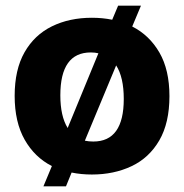

<svg xmlns="http://www.w3.org/2000/svg" viewBox="-20 -605 653 681"><path d="M134 56 164 -16Q103 -47 67.5 -109.5Q32 -172 32 -265Q32 -358 67 -419.5Q102 -481 164 -511.5Q226 -542 306 -542Q344 -542 378 -535L399 -585H480L449 -511Q510 -480 545.5 -418.5Q581 -357 581 -264Q581 -169 545 -107Q509 -45 446.5 -15.5Q384 14 306 14Q268 14 234 7L214 56ZM194 -267Q194 -193 220 -151L329 -416Q317 -419 302 -419Q194 -419 194 -267ZM311 -103Q419 -103 419 -254Q419 -331 392 -373L281 -106Q295 -103 311 -103Z"/></svg>

Font: Bricolage Grotesque 12pt ExtraBold
Style: Regular
Weight: 800
Designer: Mathieu Triay
Foundry: Atelier Triay
Version: Version 1.001; ttfautohint (v1.8.4.7-5d5b);gftools[0.9.33.de